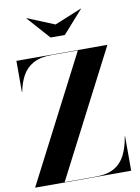

<svg xmlns="http://www.w3.org/2000/svg" viewBox="-104 -1055 820 1124"><g transform="rotate(-10 306.0 -493.0)"><path d="M12.5 0V-2L397.5 -748H242.5Q173.5 -748 131.5 -724.5Q89.5 -701 67 -659.8Q44.5 -618.5 34.5 -565H32.5V-750H572.5V-748L187.5 -2H372.5Q441 -2 483 -26.2Q525 -50.5 547.8 -96Q570.5 -141.5 580.5 -205H582.5V0ZM253 -850 133 -985 134.5 -986 295.5 -920 456.5 -986 458 -985 338 -850Z"/></g></svg>

Font: Bodoni Moda 96pt
Style: Bold
Weight: 700
Version: Version 2.005